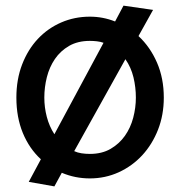

<svg xmlns="http://www.w3.org/2000/svg" viewBox="-20 -583 638 681"><path d="M522.9 -547.9 471.2 -455.1Q512.7 -416.5 536.9 -360.8Q561 -305.2 561 -236.8Q561 -175.3 540.5 -123Q520 -70.8 484.4 -32.2Q448.7 6.3 400.9 28.1Q353 49.8 298.8 49.8Q246.1 49.8 199.2 29.8L172.9 78.1L82 62L125 -18.1Q84 -55.7 61 -111.3Q38.1 -167 38.1 -236.8Q38.1 -301.8 58.6 -354.7Q79.1 -407.7 114.5 -445.3Q149.9 -482.9 197.3 -503.4Q244.6 -523.9 298.8 -523.9Q345.2 -523.9 388.2 -506.8L418 -563ZM461.9 -236.8Q461.9 -273.4 453.4 -308.8Q444.8 -344.2 424.8 -373L243.2 -46.9Q254.9 -41.5 269 -39.3Q283.2 -37.1 298.8 -37.1Q341.3 -37.1 372.1 -54.9Q402.8 -72.8 422.9 -101.1Q442.9 -129.4 452.4 -165Q461.9 -200.7 461.9 -236.8ZM137.2 -236.8Q137.2 -202.1 146 -168.5Q154.8 -134.8 172.9 -106.9L347.2 -431.2Q336.4 -435.1 324 -436.5Q311.5 -438 298.8 -438Q255.9 -438 225.1 -420.2Q194.3 -402.3 174.8 -373.8Q155.3 -345.2 146.2 -309.3Q137.2 -273.4 137.2 -236.8Z"/></svg>

Font: McLaren
Style: Regular
Weight: 400
Designer: Astigmatic (AOETI)
Foundry: Astigmatic (AOETI)
Version: Version 1.000